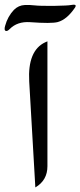

<svg xmlns="http://www.w3.org/2000/svg" viewBox="-28 -801 345 823"><path d="M166 -619.8 175.3 -623.8V-88.6Q175.3 -27.9 123.5 2.4L97.2 -452Q89.8 -584.3 166 -619.8ZM100.6 -706Q46.2 -709.6 13.6 -676.5Q4.3 -667.1 -1.9 -668.2Q-8.1 -669.2 -8.1 -677Q-8.6 -681.6 -6 -690.4Q4.8 -730.3 31.7 -758.7Q51.4 -778.4 78.3 -779.5Q98.5 -780.5 120.8 -777.9Q142.5 -775.3 203.1 -775.8Q263.6 -776.9 276 -779.5Q288.5 -782 293.6 -780Q299.3 -777.9 293.6 -768.6Q259 -717.3 219.6 -706.5Q192.7 -699.2 100.6 -706Z"/></svg>

Font: Gandom WOL
Style: WOL
Weight: 400
Foundry: DejaVu fonts team - Redesigned by Saber Rastikerdar - Based on Samim Font
Version: Version 0.8